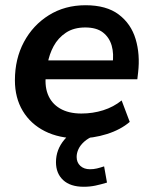

<svg xmlns="http://www.w3.org/2000/svg" viewBox="-20 -519 583 734"><path d="M280 10Q206 10 151.5 -17.5Q97 -45 67 -95Q37 -145 37 -212Q37 -294 71.5 -358.5Q106 -423 167 -461Q228 -499 307 -499Q387 -499 434 -463.5Q481 -428 498.5 -369.5Q516 -311 508 -242L505 -216H137L147 -288H427L410 -273Q416 -313 407 -344.5Q398 -376 373.5 -395Q349 -414 306 -414Q262 -414 232 -394Q202 -374 185 -342.5Q168 -311 162 -275L157 -244Q149 -195 162.5 -159.5Q176 -124 209 -104.5Q242 -85 291 -85Q335 -85 374.5 -97.5Q414 -110 445 -135L476 -53Q441 -23 388.5 -6.5Q336 10 280 10ZM300 195Q249 195 221.5 169.5Q194 144 194 101Q194 53 226 15Q258 -23 307 -42L340 0Q317 9 302 22.5Q287 36 280 51Q273 66 273 81Q273 102 287 115Q301 128 324 128Q338 128 350.5 125Q363 122 378 117L389 179Q366 186 345 190.5Q324 195 300 195Z"/></svg>

Font: Nunito Sans 12pt
Style: Bold Italic
Weight: 700
Italic angle: -9°
Designer: Vernon Adams
Foundry: Vernon Adams
Version: Version 3.101;gftools[0.9.27]